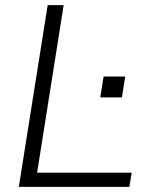

<svg xmlns="http://www.w3.org/2000/svg" viewBox="-20 -725 575 745"><path d="M53 0 165 -705H227L124 -55H491L482 0ZM369 -347 382 -428H466L453 -347Z"/></svg>

Font: Nunito Sans Light
Style: Italic
Weight: 300
Italic angle: -9°
Designer: Vernon Adams
Foundry: Vernon Adams
Version: Version 3.006; ttfautohint (v1.8.3)